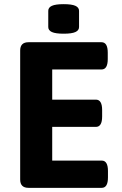

<svg xmlns="http://www.w3.org/2000/svg" viewBox="-20 -903 586 923"><path d="M286 -741Q247 -741 229.5 -749Q212 -757 212 -773V-851Q212 -867 229.5 -875Q247 -883 286 -883Q325 -883 342.5 -875Q360 -867 360 -851V-773Q360 -757 342.5 -749Q325 -741 286 -741ZM117 0Q77 0 77 -40V-660Q77 -700 117 -700H468Q498 -700 498 -650V-619Q498 -569 468 -569H231V-424H441Q471 -424 471 -374V-343Q471 -293 441 -293H231V-131H469Q499 -131 499 -81V-50Q499 0 469 0Z"/></svg>

Font: Asap
Style: Bold
Weight: 700
Designer: Pablo Cosgaya
Foundry: Omnibus-Type
Version: Version 3.001; ttfautohint (v1.8.3)